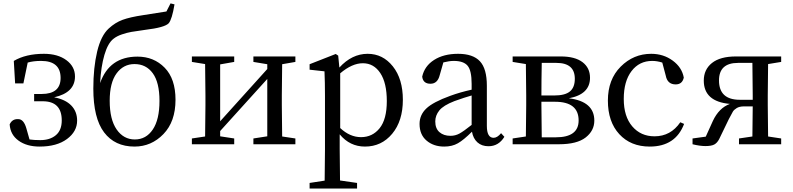

<svg xmlns="http://www.w3.org/2000/svg" viewBox="-20 -852 4681 1134"><path d="M69.3 -359.4 61.5 -492.2Q132.8 -534.2 239.3 -534.2Q321.3 -534.2 372.1 -496.6Q422.9 -459 422.9 -400.4Q422.9 -304.7 299.8 -277.3Q366.2 -264.6 400.9 -229Q435.5 -193.4 435.5 -139.6Q435.5 -75.2 375.5 -30.8Q315.4 13.7 213.9 13.7Q137.7 13.7 89.4 -21.5Q41 -56.6 37.1 -117.2Q51.8 -150.4 87.9 -148.4Q120.1 -148.4 135.7 -93.8L154.3 -28.3Q180.7 -24.4 217.8 -24.4Q275.4 -24.4 310.1 -53.7Q344.7 -83 344.7 -140.6Q344.7 -253.9 232.4 -253.9H181.6V-296.9H225.6Q337.9 -296.9 337.9 -391.6Q337.9 -492.2 222.7 -492.2Q176.8 -492.2 143.6 -482.4L118.2 -359.4Z M921.9 -255.9Q921.9 -365.2 882.3 -419.4Q842.8 -473.6 774.4 -473.6Q709 -473.6 668.5 -418.5Q627.9 -363.3 627.9 -256.8Q627.9 -146.5 668.9 -87.4Q710 -28.3 776.4 -28.3Q842.8 -28.3 882.3 -86.9Q921.9 -145.5 921.9 -255.9ZM987.3 -832 1010.7 -826.2Q996.1 -738.3 976.6 -714.8Q953.1 -689.5 837.9 -675.8Q782.2 -668 756.3 -663.6Q730.5 -659.2 700.2 -648.9Q669.9 -638.7 650.4 -623Q617.2 -597.7 596.7 -527.8Q576.2 -458 571.3 -361.3Q626 -517.6 792 -517.6Q888.7 -517.6 952.6 -452.1Q1016.6 -386.7 1016.6 -262.7Q1016.6 -133.8 945.3 -60.1Q874 13.7 774.4 13.7Q658.2 13.7 594.7 -70.3Q531.2 -154.3 531.2 -329.1Q531.2 -452.1 553.7 -546.9Q576.2 -641.6 622.1 -683.6Q660.2 -718.8 704.1 -734.9Q748 -751 826.2 -762.7Q923.8 -777.3 962.9 -784.2Z M1724.6 -486.3 1646.5 -472.7Q1644.5 -363.3 1644.5 -289.1V-230.5Q1644.5 -155.3 1646.5 -45.9L1724.6 -34.2V0H1476.6V-34.2L1558.6 -46.9V-385.7L1280.3 -78.1V-46.9L1363.3 -34.2V0H1113.3V-34.2L1191.4 -45.9Q1193.4 -155.3 1193.4 -230.5V-289.1Q1193.4 -362.3 1191.4 -473.6L1113.3 -486.3V-518.6H1363.3V-486.3L1280.3 -471.7V-135.7L1558.6 -444.3V-472.7L1476.6 -486.3V-518.6H1724.6Z M1989.3 -418.9V-95.7Q2046.9 -42 2112.3 -42Q2179.7 -42 2222.2 -94.7Q2264.6 -147.5 2264.6 -254.9Q2264.6 -362.3 2226.1 -420.4Q2187.5 -478.5 2123 -478.5Q2059.6 -478.5 1989.3 -418.9ZM1977.5 -523.4 1984.4 -453.1Q2058.6 -534.2 2151.4 -534.2Q2241.2 -534.2 2300.3 -460Q2359.4 -385.7 2359.4 -262.7Q2359.4 -137.7 2296.4 -62Q2233.4 13.7 2135.7 13.7Q2045.9 13.7 1986.3 -58.6V28.3Q1986.3 90.8 1988.3 213.9L2088.9 228.5V261.7H1808.6V228.5L1897.5 214.8Q1899.4 91.8 1899.4 31.2V-287.1Q1899.4 -365.2 1896.5 -430.7L1808.6 -440.4V-472.7L1962.9 -533.2Z M2765.6 -114.3V-288.1Q2726.6 -277.3 2664.1 -254.9Q2598.6 -229.5 2574.7 -199.7Q2550.8 -169.9 2550.8 -134.8Q2550.8 -92.8 2575.7 -71.3Q2600.6 -49.8 2640.6 -49.8Q2668.9 -49.8 2693.4 -63Q2717.8 -76.2 2765.6 -114.3ZM2939.5 -65.4 2959 -43.9Q2924.8 11.7 2865.2 11.7Q2825.2 11.7 2799.8 -11.2Q2774.4 -34.2 2767.6 -74.2Q2718.8 -25.4 2684.6 -5.9Q2650.4 13.7 2603.5 13.7Q2541 13.7 2499.5 -21.5Q2458 -56.6 2458 -120.1Q2458 -172.9 2497.6 -210.9Q2537.1 -249 2639.6 -286.1Q2698.2 -307.6 2765.6 -322.3V-356.4Q2765.6 -435.5 2741.7 -463.9Q2717.8 -492.2 2660.2 -492.2Q2633.8 -492.2 2598.6 -483.4L2577.1 -408.2Q2564.5 -357.4 2522.5 -357.4Q2478.5 -357.4 2473.6 -399.4Q2487.3 -461.9 2543.9 -498Q2600.6 -534.2 2685.5 -534.2Q2773.4 -534.2 2814.5 -490.2Q2855.5 -446.3 2855.5 -345.7V-108.4Q2855.5 -38.1 2895.5 -38.1Q2917 -38.1 2939.5 -65.4Z M3179.7 -41H3262.7Q3397.5 -41 3397.5 -140.6Q3397.5 -251 3257.8 -251H3177.7V-230.5Q3177.7 -152.3 3179.7 -41ZM3266.6 -480.5H3179.7Q3177.7 -375 3177.7 -288.1H3253.9Q3317.4 -288.1 3346.2 -312Q3375 -335.9 3375 -386.7Q3375 -480.5 3266.6 -480.5ZM3007.8 -518.6H3292Q3376 -518.6 3420.4 -484.9Q3464.8 -451.2 3464.8 -392.6Q3464.8 -294.9 3339.8 -271.5Q3490.2 -252.9 3490.2 -139.6Q3490.2 -80.1 3439 -40Q3387.7 0 3281.2 0H3007.8V-34.2L3085.9 -45.9Q3087.9 -155.3 3087.9 -230.5V-289.1Q3087.9 -362.3 3085.9 -473.6L3007.8 -486.3Z M3998 -129.9 4020.5 -120.1Q3969.7 13.7 3817.4 13.7Q3705.1 13.7 3637.7 -59.6Q3570.3 -132.8 3570.3 -257.8Q3570.3 -382.8 3646 -458.5Q3721.7 -534.2 3826.2 -534.2Q3898.4 -534.2 3953.1 -494.1Q4007.8 -454.1 4018.6 -393.6Q4009.8 -353.5 3970.7 -353.5Q3921.9 -353.5 3912.1 -405.3L3891.6 -482.4Q3861.3 -492.2 3832 -492.2Q3755.9 -492.2 3710 -432.1Q3664.1 -372.1 3664.1 -267.6Q3664.1 -164.1 3714.4 -105.5Q3764.6 -46.9 3845.7 -46.9Q3941.4 -46.9 3998 -129.9Z M4349.6 -262.7H4425.8V-289.1Q4425.8 -369.1 4423.8 -480.5H4338.9Q4226.6 -480.5 4226.6 -377Q4226.6 -262.7 4349.6 -262.7ZM4593.8 -486.3 4516.6 -473.6Q4514.6 -362.3 4514.6 -289.1V-230.5Q4514.6 -155.3 4516.6 -45.9L4593.8 -34.2V0H4344.7V-34.2L4423.8 -45.9Q4425.8 -149.4 4425.8 -223.6H4374Q4347.7 -223.6 4331.5 -213.9Q4315.4 -204.1 4308.6 -192.9Q4301.8 -181.6 4284.2 -147.5L4227.5 -30.3Q4215.8 -7.8 4198.7 1.5Q4181.6 10.7 4146.5 10.7Q4113.3 10.7 4070.3 0V-34.2L4148.4 -44.9L4190.4 -137.7Q4226.6 -214.8 4291 -238.3Q4136.7 -252 4136.7 -376Q4136.7 -441.4 4185.1 -480Q4233.4 -518.6 4327.1 -518.6H4593.8Z"/></svg>

Font: GenYoMin TW TTF Medium
Style: Regular
Weight: 500
Version: Version 1.300